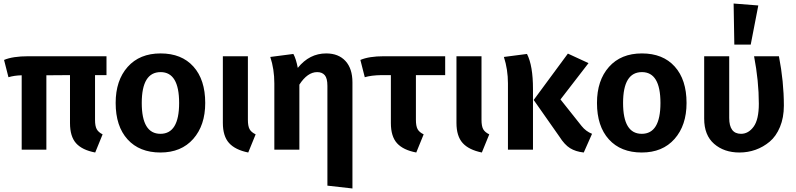

<svg xmlns="http://www.w3.org/2000/svg" viewBox="-20 -849 4515 1089"><path d="M584 -423H519V-169Q519 -134 528.5 -116.5Q538 -99 562 -87L520 16Q446 2 411.5 -36.5Q377 -75 377 -151V-423L243 -422V0H103V-422Q61 -421 28 -411L3 -509Q52 -530 141 -530H584Z M1144 -265Q1144 -138 1076 -61Q1008 16 890 16Q771 16 703.5 -58.5Q636 -133 636 -265Q636 -393 704 -469.5Q772 -546 891 -546Q1010 -546 1077 -471.5Q1144 -397 1144 -265ZM891 -440Q784 -440 784 -265Q784 -90 890 -90Q996 -90 996 -265Q996 -440 891 -440Z M1386 -530V-170Q1386 -134 1395.5 -116.5Q1405 -99 1430 -87L1388 16Q1314 1 1279 -38Q1244 -77 1244 -152V-530Z M1830 -546Q1900 -546 1939.5 -503Q1979 -460 1979 -382V220L1837 204V-362Q1837 -405 1822 -422.5Q1807 -440 1779 -440Q1724 -440 1678 -369V0H1536V-376Q1536 -457 1513 -526L1644 -543Q1659 -516 1669 -464Q1735 -546 1830 -546Z M2505 -423H2339V-170Q2339 -134 2348.5 -116.5Q2358 -99 2383 -87L2341 16Q2267 2 2232 -36.5Q2197 -75 2197 -151V-423H2144Q2085 -422 2049 -411L2024 -509Q2073 -530 2157 -530H2505Z M2711 -530V-170Q2711 -134 2720.5 -116.5Q2730 -99 2755 -87L2713 16Q2639 1 2604 -38Q2569 -77 2569 -152V-530Z M3318 -491 3159 -285 3279 -134Q3303 -104 3338 -90L3291 16Q3245 11 3213.5 -8.5Q3182 -28 3153 -74L3007 -282L3201 -545ZM2969 -543Q3003 -477 3003 -344V0H2861V-376Q2861 -455 2838 -526Z M3874 -265Q3874 -138 3806 -61Q3738 16 3620 16Q3501 16 3433.5 -58.5Q3366 -133 3366 -265Q3366 -393 3434 -469.5Q3502 -546 3621 -546Q3740 -546 3807 -471.5Q3874 -397 3874 -265ZM3621 -440Q3514 -440 3514 -265Q3514 -90 3620 -90Q3726 -90 3726 -265Q3726 -440 3621 -440Z M4141 -829 4281 -818 4238 -596H4145ZM4398 -530Q4426 -386 4426 -250Q4426 -182 4404 -129Q4382 -76 4345.5 -45.5Q4309 -15 4265.5 0.5Q4222 16 4174 16Q4087 16 4030.5 -33Q3974 -82 3974 -176V-530H4116V-180Q4116 -90 4183 -90Q4225 -90 4254.5 -130.5Q4284 -171 4284 -261Q4284 -389 4257 -530Z"/></svg>

Font: FiraGO SemiBold
Style: Regular
Weight: 600
Designer: bBox Type
Foundry: bBox Type GmbH
Version: Version 1.001;PS 001.001;hotconv 1.0.88;makeotf.lib2.5.64775